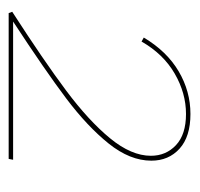

<svg xmlns="http://www.w3.org/2000/svg" viewBox="-28 -420 449 432"><g transform="rotate(90 196.0 -204.5)"><path d="M29 -10H340L338 0H10L7 -8Q117 -79 184.5 -129.5Q252 -180 291.5 -228Q331 -276 331 -320Q331 -354 307 -376.5Q283 -399 237 -399Q190 -399 146 -373.5Q102 -348 74 -299L65 -304Q96 -356 141 -382.5Q186 -409 237 -409Q288 -409 315 -384.5Q342 -360 342 -321Q342 -273 303.5 -225Q265 -177 202 -129.5Q139 -82 29 -10Z"/></g></svg>

Font: Ysabeau Hairline
Style: Italic
Weight: 100
Italic angle: -12°
Designer: Christian Thalmann (Catharsis Fonts)
Version: Version 0.003